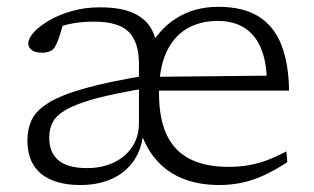

<svg xmlns="http://www.w3.org/2000/svg" viewBox="-20 -520 899 550"><path d="M249 -458Q218 -458 191.2 -453.5Q164.5 -449 137.5 -438.5L163.5 -461Q159.5 -446 155.5 -432.8Q151.5 -419.5 147.8 -408.8Q144 -398 139.5 -389.5Q133.5 -377 123 -373Q112.5 -369 100.5 -369Q80.5 -369 70.8 -376.8Q61 -384.5 61 -395.5Q61 -409.5 76.5 -427Q92 -444.5 120 -461Q148 -477.5 185.5 -488.2Q223 -499 266 -499Q323.5 -499 358.8 -484Q394 -469 411 -441.5Q428 -414 432 -375H404.5Q432 -434 484.2 -467.2Q536.5 -500.5 605.5 -500.5Q676.5 -500.5 720.8 -472.8Q765 -445 786 -391.5Q807 -338 808 -260.5H428.5L425.5 -300L770 -303.5L744.5 -285Q744 -340.5 728.5 -379.5Q713 -418.5 681.8 -439.2Q650.5 -460 603.5 -460Q552.5 -460 514.8 -437.5Q477 -415 456.2 -369.5Q435.5 -324 435.5 -253.5Q435.5 -180.5 457.5 -133.8Q479.5 -87 524 -64.5Q568.5 -42 635 -42Q665.5 -42 692.8 -46.8Q720 -51.5 746.2 -61.5Q772.5 -71.5 800.5 -86.5L803 -55.5Q768 -32.5 736.5 -18Q705 -3.5 673.8 3.2Q642.5 10 607.5 10Q550 10 504.5 -8Q459 -26 427.8 -61.8Q396.5 -97.5 381 -149.5L391.5 -151Q388.5 -96.5 364 -60.8Q339.5 -25 300 -7.5Q260.5 10 211 10Q137 10 97.8 -22.2Q58.5 -54.5 58.5 -117.5Q58.5 -150.5 71 -177Q83.5 -203.5 119.5 -225.8Q155.5 -248 225 -267.5Q294.5 -287 409 -305.5L402.5 -268Q310.5 -253 254.5 -237.8Q198.5 -222.5 169.8 -206Q141 -189.5 131 -170Q121 -150.5 121 -126Q121 -82.5 147.8 -60.5Q174.5 -38.5 229.5 -38.5Q272 -38.5 305.5 -54.2Q339 -70 358.5 -99Q378 -128 378 -167V-337Q378 -399 349 -428.5Q320 -458 249 -458Z"/></svg>

Font: Newsreader 9pt Light
Style: Regular
Weight: 300
Designer: Hugues Gentile
Foundry: Production Type
Version: Version 1.003